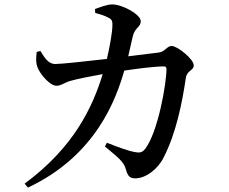

<svg xmlns="http://www.w3.org/2000/svg" viewBox="-20 -803 1040 873"><path d="M457 -137C517 -87 544 -67 553 -31C561 -3 570 8 595 8C643 8 698 -34 724 -87C781 -197 809 -339 825 -449C830 -483 861 -482 861 -506C861 -534 787 -594 760 -594C740 -594 729 -567 701 -564L563 -547L584 -639C594 -679 620 -679 620 -707C620 -736 540 -782 491 -783C467 -783 435 -770 412 -762L413 -744C432 -739 457 -732 474 -722C489 -715 492 -706 491 -686C491 -658 479 -590 466 -535C360 -523 259 -512 231 -512C199 -512 182 -542 164 -571L147 -567C144 -541 142 -518 151 -496C162 -466 207 -413 237 -413C259 -413 273 -428 303 -436C331 -444 395 -457 447 -466C401 -317 318 -135 92 32L107 50C418 -96 509 -356 545 -482C607 -491 681 -501 726 -501C733 -501 737 -497 737 -489C737 -425 699 -203 640 -126C626 -109 616 -107 590 -112C568 -116 518 -133 466 -154Z"/></svg>

Font: Noto Serif CJK HK SemiBold
Style: Regular
Weight: 600
Designer: Ryoko NISHIZUKA 西塚涼子 (kana & ideographs); Frank Grießhammer (Latin, Greek & Cyrillic); Wenlong ZHANG 张文龙 (bopomofo); San
Foundry: Adobe
Version: Version 2.001;hotconv 1.1.0;makeotfexe 2.6.0